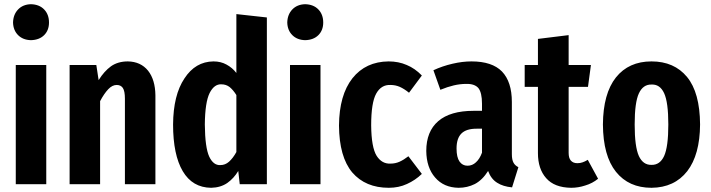

<svg xmlns="http://www.w3.org/2000/svg" viewBox="-20 -876 3381 913"><path d="M127 -856Q89 -855 66 -831Q43 -807 42 -769Q43 -732 66 -709Q89 -686 127 -685Q167 -686 190 -709Q213 -732 213 -769Q213 -807 190 -831Q167 -855 127 -856ZM200 -567H55V0H200Z M588 -584Q541 -584 508 -561Q475 -537 449 -495L438 -567H311V0H456V-395Q475 -431 495 -452Q514 -472 535 -472Q554 -472 564 -458Q574 -443 574 -407V0H719V-423Q718 -497 684 -540Q649 -583 588 -584Z M1104 -809V-529Q1085 -554 1057 -569Q1030 -584 995 -584Q909 -583 857 -503Q804 -424 803 -284Q803 -140 849 -62Q895 16 984 17Q1029 16 1061 -6Q1092 -28 1113 -63L1120 0H1249V-793ZM1028 -91Q995 -89 975 -131Q955 -174 954 -284Q955 -390 977 -434Q999 -477 1033 -475Q1055 -475 1072 -462Q1089 -448 1104 -424V-153Q1088 -124 1069 -107Q1051 -91 1028 -91Z M1431 -856Q1393 -855 1370 -831Q1347 -807 1346 -769Q1347 -732 1370 -709Q1393 -686 1431 -685Q1471 -686 1494 -709Q1517 -732 1517 -769Q1517 -807 1494 -831Q1471 -855 1431 -856ZM1504 -567H1359V0H1504Z M1828 -584Q1719 -583 1656 -504Q1593 -424 1592 -279Q1593 -130 1655 -56Q1718 17 1829 17Q1876 17 1915 -1Q1955 -19 1986 -49L1922 -133Q1900 -116 1880 -107Q1860 -98 1837 -98Q1796 -96 1771 -135Q1746 -175 1745 -280Q1745 -388 1769 -431Q1793 -474 1837 -472Q1860 -472 1881 -463Q1903 -453 1925 -435L1986 -517Q1953 -551 1914 -567Q1875 -584 1828 -584Z M2414 -143V-391Q2414 -487 2367 -536Q2320 -584 2222 -584Q2179 -584 2132 -573Q2084 -562 2041 -542L2074 -449Q2108 -463 2138 -470Q2168 -477 2197 -477Q2237 -478 2255 -457Q2272 -435 2272 -383V-349H2232Q2121 -349 2064 -300Q2007 -251 2007 -158Q2008 -79 2049 -32Q2090 16 2161 17Q2202 17 2238 -1Q2274 -20 2301 -63Q2315 -25 2344 -7Q2372 11 2415 15L2445 -81Q2429 -89 2422 -102Q2414 -116 2414 -143ZM2203 -88Q2179 -88 2165 -108Q2151 -128 2151 -170Q2151 -218 2174 -241Q2197 -264 2246 -264H2272V-150Q2261 -120 2243 -104Q2226 -88 2203 -88Z M2775 -116Q2762 -108 2750 -104Q2739 -100 2725 -100Q2705 -100 2694 -113Q2684 -125 2684 -149V-463H2776L2790 -567H2684V-709L2538 -691V-567H2475V-463H2538V-148Q2538 -73 2577 -29Q2616 16 2696 17Q2730 17 2763 6Q2797 -4 2824 -26Z M3078 -584Q2970 -584 2909 -508Q2848 -431 2847 -284Q2848 -135 2909 -59Q2970 17 3078 17Q3187 16 3248 -62Q3308 -140 3309 -284Q3308 -436 3247 -510Q3186 -584 3078 -584ZM3078 -474Q3118 -476 3138 -433Q3158 -390 3158 -284Q3158 -178 3138 -134Q3118 -91 3078 -92Q3038 -91 3018 -134Q2998 -178 2998 -284Q2998 -389 3018 -432Q3038 -475 3078 -474Z"/></svg>

Font: Glow Sans SC Compressed
Style: Bold
Weight: 700
Width: 2
Designer: Ryoko NISHIZUKA (kana, bopomofo & ideographs); Paul D. Hunt (Latin, Greek & Cyrillic); Sandoll Communications, Soo-young
Version: Version 0.93